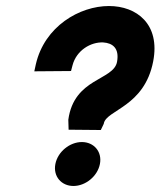

<svg xmlns="http://www.w3.org/2000/svg" viewBox="-20 -611 533 638"><path d="M94 -374 216 -375 221 -394C234 -444 282 -472 323 -470C354 -468 377 -451 369 -406C358 -343 226 -353 207 -213L208 -180L315 -179L325 -200V-201C334 -246 460 -256 489 -407C513 -531 434 -591 342 -591C245 -591 128 -524 99 -397ZM164 -66C156 -25 184 7 224 7C264 7 304 -25 312 -66C320 -107 292 -139 252 -139C212 -139 172 -107 164 -66Z"/></svg>

Font: Charger EcoBold
Style: Obl
Weight: 1000
Designer: Jasper
Foundry: Cannot Into Space Fonts
Version: Version 1.1